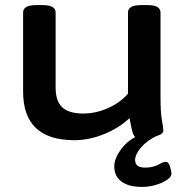

<svg xmlns="http://www.w3.org/2000/svg" viewBox="-20 -545 733 756"><path d="M273 7Q71 7 71 -184V-496Q71 -510 83.5 -517.5Q96 -525 124 -525H146Q174 -525 186.5 -517.5Q199 -510 199 -496V-201Q199 -147 225 -122.5Q251 -98 308 -98Q357 -98 404.5 -119Q452 -140 484 -176V-496Q484 -510 496.5 -517.5Q509 -525 537 -525H559Q587 -525 599.5 -517.5Q612 -510 612 -496V-166Q612 -101 617.5 -72Q623 -43 623 -31Q623 -21 611 -15Q599 -9 582.5 -5.5Q566 -2 551 -1Q536 0 529 0Q511 0 504.5 -17Q498 -34 490 -80Q449 -41 390 -17Q331 7 273 7ZM539 191Q487 191 458.5 170Q430 149 430 110Q430 78 458.5 40.5Q487 3 537 -17L597 -10Q558 9 535 36Q512 63 512 85Q512 115 551 115Q582 115 603 103.5Q624 92 633 92Q643 92 649 109.5Q655 127 655 140Q655 151 638 163Q621 175 594 183Q567 191 539 191Z"/></svg>

Font: Asap Expanded SemiBold
Style: Regular
Weight: 600
Width: 7
Designer: Pablo Cosgaya
Foundry: Omnibus-Type
Version: Version 3.001; ttfautohint (v1.8.4.7-5d5b)